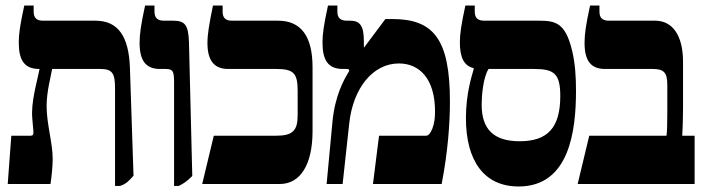

<svg xmlns="http://www.w3.org/2000/svg" viewBox="-20 -667 2548 696"><path d="M8 0H163C167 -24 171 -66 171 -91C171 -149 149 -217 149 -282C149 -336 164 -387 169 -417H344C389 -417 397 -399 397 -346V7H415C437 0 446 -10 464 -30L451 -421C447 -534 409 -592 326 -592H136C114 -592 102 -601 102 -625V-647H68C53 -578 48 -544 48 -513C48 -448 69 -417 122 -417H123V-415C113 -365 92 -297 97 -238L101 -192C102 -179 99 -175 91 -175H21Z M611 7H628C643 0 657 -9 677 -29L665 -514C663 -577 650 -592 608 -592H575C552 -592 540 -601 540 -625V-647H506C491 -578 486 -543 486 -512C486 -448 508 -417 560 -417H581C609 -417 611 -405 611 -367Z M713 0H994C1070 0 1113 -72 1113 -192V-423C1113 -536 1071 -592 988 -592H821C799 -592 787 -601 787 -625V-647H752C738 -578 732 -543 732 -511C732 -448 756 -417 807 -417H981C1044 -417 1059 -402 1059 -338V-250C1059 -193 1041 -175 980 -175H755Z M1164 0H1222L1246 -220C1260 -348 1332 -437 1426 -437C1501 -437 1557 -381 1557 -263C1557 -241 1555 -220 1547 -200C1540 -183 1533 -175 1524 -175H1354L1332 0H1581C1604 -119 1611 -222 1611 -299C1611 -526 1551 -598 1402 -598H1377L1300 -495L1299 -496V-517C1299 -572 1286 -592 1250 -592H1238C1215 -592 1203 -601 1203 -625V-647H1169C1154 -578 1149 -544 1149 -513C1149 -448 1170 -417 1223 -417H1236C1241 -417 1246 -416 1246 -412C1246 -410 1245 -408 1242 -403C1227 -378 1194 -321 1185 -224Z M1860 9C2044 9 2068 -192 2068 -338C2068 -389 2065 -437 2054 -483C2030 -584 1994 -592 1934 -592H1736C1713 -592 1701 -601 1701 -625V-647H1667C1652 -578 1647 -544 1647 -513C1647 -459 1662 -428 1697 -420V-416C1690 -391 1669 -327 1669 -239C1669 -85 1734 9 1860 9ZM1726 -288C1726 -318 1731 -386 1751 -417H1915C1987 -417 2011 -402 2011 -319C2011 -204 1965 -155 1864 -155C1771 -155 1726 -197 1726 -288Z M2074 0H2498V-175H2453C2455 -202 2456 -252 2456 -275V-443C2456 -537 2419 -592 2355 -592H2188C2165 -592 2153 -601 2153 -625V-647H2119C2104 -578 2099 -543 2099 -512C2099 -448 2121 -417 2173 -417H2346C2388 -417 2399 -403 2399 -358V-262C2399 -208 2398 -189 2396 -175H2116Z"/></svg>

Font: Noto Serif Hebrew ExtraCondensed Black
Style: Regular
Weight: 900
Width: 2
Designer: Monotype Design Team
Foundry: Monotype Imaging Inc.
Version: Version 2.004